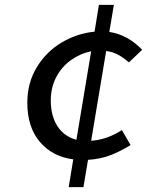

<svg xmlns="http://www.w3.org/2000/svg" viewBox="-20 -758 609 794"><path d="M283 -99Q197 -110 145 -171Q93 -232 93 -333Q93 -416 132.5 -480.5Q172 -545 235.5 -582.5Q299 -620 371 -627L389 -738H451L432 -626Q509 -614 568 -552L513 -500Q489 -521 467 -532.5Q445 -544 419 -547L357 -176Q422 -180 484 -220L520 -158Q474 -130 433.5 -115Q393 -100 344 -97L325 16H264ZM296 -180 357 -546Q312 -537 273.5 -509.5Q235 -482 212.5 -439Q190 -396 190 -343Q190 -278 218 -235.5Q246 -193 296 -180Z"/></svg>

Font: Nebula Sans Medium
Style: Regular
Weight: 500
Italic angle: -9°
Designer: Paul D. Hunt for Adobe (as Source Sans)
Foundry: Nebula Entertainment & Broadcasting LLC
Version: Version 1.010